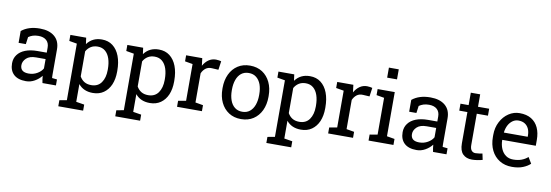

<svg xmlns="http://www.w3.org/2000/svg" viewBox="-66 -1250 5565 1940"><g transform="rotate(10 2717.0 -279.5)"><path d="M207 10.3Q124.5 10.3 81.5 -30Q38.6 -70.3 38.6 -143.6Q38.6 -194.3 66.4 -231.4Q93.8 -269 146 -289.6Q198.2 -310.1 271 -310.1H365.2V-361.8Q365.2 -409.7 336.2 -436Q307.1 -462.4 254.4 -462.4Q221.2 -462.4 196.8 -454.3Q172.4 -446.3 152.3 -432.1L142.1 -358.4H67.9V-479.5Q139.6 -538.1 255.9 -538.1Q352.1 -538.1 406.7 -492.2Q461.4 -446.3 461.4 -360.8V-106.4Q461.4 -96.2 461.7 -86.4Q461.9 -76.7 462.9 -66.9L514.2 -61.5V0H376Q367.7 -40 365.7 -72.8Q337.9 -37.1 296.1 -13.4Q254.4 10.3 207 10.3ZM221.2 -70.3Q269 -70.3 308.6 -93.3Q348.1 -116.2 365.2 -148.4V-244.1H267.6Q201.2 -244.1 168 -212.4Q134.8 -180.7 134.8 -141.6Q134.8 -70.3 221.2 -70.3Z M745.1 -54.7V127.4L829.1 141.1V203.1H574.2V141.1L648.9 127.4V-452.6L569.3 -466.3V-528.3H731.4L740.2 -463.9Q794.4 -538.1 892.1 -538.1Q958 -538.1 1003.9 -502.9Q1050.3 -467.3 1074.7 -403.6Q1099.1 -339.8 1099.1 -254.4V-244.1Q1099.1 -168.5 1074.7 -110.8Q1049.8 -53.7 1003.9 -21.7Q958 10.3 893.6 10.3Q797.4 10.3 745.1 -54.7ZM863.8 -64.9Q932.1 -64.9 967.3 -114.7Q1002.4 -164.6 1002.4 -244.1V-254.4Q1002.4 -314.5 986.8 -361.3Q971.2 -407.7 940.2 -433.8Q909.2 -460 862.8 -460Q821.8 -460 792.5 -441.4Q763.2 -422.9 745.1 -390.6V-133.3Q763.2 -100.6 792.2 -82.8Q821.3 -64.9 863.8 -64.9Z M1329.6 -54.7V127.4L1413.6 141.1V203.1H1158.7V141.1L1233.4 127.4V-452.6L1153.8 -466.3V-528.3H1315.9L1324.7 -463.9Q1378.9 -538.1 1476.6 -538.1Q1542.5 -538.1 1588.4 -502.9Q1634.8 -467.3 1659.2 -403.6Q1683.6 -339.8 1683.6 -254.4V-244.1Q1683.6 -168.5 1659.2 -110.8Q1634.3 -53.7 1588.4 -21.7Q1542.5 10.3 1478 10.3Q1381.8 10.3 1329.6 -54.7ZM1448.2 -64.9Q1516.6 -64.9 1551.8 -114.7Q1586.9 -164.6 1586.9 -244.1V-254.4Q1586.9 -314.5 1571.3 -361.3Q1555.7 -407.7 1524.7 -433.8Q1493.7 -460 1447.3 -460Q1406.2 -460 1377 -441.4Q1347.7 -422.9 1329.6 -390.6V-133.3Q1347.7 -100.6 1376.7 -82.8Q1405.8 -64.9 1448.2 -64.9Z M1932.6 -374.5V-75.2L2012.2 -61.5V0H1756.8V-61.5L1836.4 -75.2V-452.6L1756.8 -466.3V-528.3H1922.4L1930.7 -460.9L1931.6 -451.7Q1954.1 -492.2 1987.1 -515.1Q2020 -538.1 2062.5 -538.1Q2077.6 -538.1 2093.5 -535.4Q2109.4 -532.7 2116.2 -530.3L2103.5 -440.9L2036.6 -444.8Q1998.5 -447.3 1972.7 -427.5Q1946.8 -407.7 1932.6 -374.5Z M2413.6 10.3Q2340.8 10.3 2287.6 -24.4Q2234.4 -59.1 2205.6 -119.6Q2176.8 -180.2 2176.8 -258.3V-269Q2176.8 -346.7 2205.6 -408.2Q2234.4 -469.2 2287.4 -503.7Q2340.3 -538.1 2412.6 -538.1Q2485.4 -538.1 2539.1 -503.4Q2591.8 -468.8 2620.6 -408.2Q2649.4 -347.7 2649.4 -269V-258.3Q2649.4 -180.7 2620.6 -119.1Q2591.8 -58.6 2539.1 -24.2Q2486.3 10.3 2413.6 10.3ZM2413.6 -64.9Q2459.5 -64.9 2490.7 -90.3Q2521.5 -115.2 2537.4 -158.9Q2553.2 -202.6 2553.2 -258.3V-269Q2553.2 -324.2 2537.6 -368.7Q2521.5 -412.1 2490.2 -437.3Q2459 -462.4 2412.6 -462.4Q2367.2 -462.4 2335.4 -437.5Q2304.2 -412.1 2288.6 -368.4Q2272.9 -324.7 2272.9 -269V-258.3Q2272.9 -203.1 2288.6 -159.2Q2304.2 -115.2 2335.7 -90.1Q2367.2 -64.9 2413.6 -64.9Z M2879.9 -54.7V127.4L2963.9 141.1V203.1H2709V141.1L2783.7 127.4V-452.6L2704.1 -466.3V-528.3H2866.2L2875 -463.9Q2929.2 -538.1 3026.9 -538.1Q3092.8 -538.1 3138.7 -502.9Q3185.1 -467.3 3209.5 -403.6Q3233.9 -339.8 3233.9 -254.4V-244.1Q3233.9 -168.5 3209.5 -110.8Q3184.6 -53.7 3138.7 -21.7Q3092.8 10.3 3028.3 10.3Q2932.1 10.3 2879.9 -54.7ZM2998.5 -64.9Q3066.9 -64.9 3102.1 -114.7Q3137.2 -164.6 3137.2 -244.1V-254.4Q3137.2 -314.5 3121.6 -361.3Q3106 -407.7 3075 -433.8Q3043.9 -460 2997.6 -460Q2956.5 -460 2927.2 -441.4Q2897.9 -422.9 2879.9 -390.6V-133.3Q2897.9 -100.6 2927 -82.8Q2956.1 -64.9 2998.5 -64.9Z M3482.9 -374.5V-75.2L3562.5 -61.5V0H3307.1V-61.5L3386.7 -75.2V-452.6L3307.1 -466.3V-528.3H3472.7L3481 -460.9L3481.9 -451.7Q3504.4 -492.2 3537.4 -515.1Q3570.3 -538.1 3612.8 -538.1Q3627.9 -538.1 3643.8 -535.4Q3659.7 -532.7 3666.5 -530.3L3653.8 -440.9L3586.9 -444.8Q3548.8 -447.3 3522.9 -427.5Q3497.1 -407.7 3482.9 -374.5Z M3897.5 -761.7V-658.7H3796.4V-761.7ZM3721.7 -466.3V-528.3H3897.5V-75.2L3977.1 -61.5V0H3721.7V-61.5L3801.3 -75.2V-452.6Z M4214.4 10.3Q4131.8 10.3 4088.9 -30Q4045.9 -70.3 4045.9 -143.6Q4045.9 -194.3 4073.7 -231.4Q4101.1 -269 4153.3 -289.6Q4205.6 -310.1 4278.3 -310.1H4372.6V-361.8Q4372.6 -409.7 4343.5 -436Q4314.5 -462.4 4261.7 -462.4Q4228.5 -462.4 4204.1 -454.3Q4179.7 -446.3 4159.7 -432.1L4149.4 -358.4H4075.2V-479.5Q4147 -538.1 4263.2 -538.1Q4359.4 -538.1 4414.1 -492.2Q4468.8 -446.3 4468.8 -360.8V-106.4Q4468.8 -96.2 4469 -86.4Q4469.2 -76.7 4470.2 -66.9L4521.5 -61.5V0H4383.3Q4375 -40 4373 -72.8Q4345.2 -37.1 4303.5 -13.4Q4261.7 10.3 4214.4 10.3ZM4228.5 -70.3Q4276.4 -70.3 4315.9 -93.3Q4355.5 -116.2 4372.6 -148.4V-244.1H4274.9Q4208.5 -244.1 4175.3 -212.4Q4142.1 -180.7 4142.1 -141.6Q4142.1 -70.3 4228.5 -70.3Z M4782.7 8.3Q4724.1 8.3 4689.7 -26.1Q4655.3 -60.5 4655.3 -136.2V-457H4571.8V-528.3H4655.3V-655.8H4751.5V-528.3H4866.2V-457H4751.5V-136.2Q4751.5 -98.1 4766.6 -80.1Q4781.7 -62 4807.1 -62Q4824.2 -62 4845.2 -65.2Q4866.2 -68.4 4877.9 -70.8L4891.1 -7.8Q4870.1 -1.5 4839.6 3.4Q4809.1 8.3 4782.7 8.3Z M5193.4 10.3Q5120.1 10.3 5065.9 -23.4Q5011.7 -56.6 4982.2 -116.2Q4952.6 -175.8 4952.6 -253.9V-275.4Q4952.6 -351.1 4983.9 -410.2Q5014.6 -469.7 5066.2 -503.9Q5117.7 -538.1 5178.7 -538.1Q5250 -538.1 5298.3 -508.8Q5346.2 -479.5 5370.6 -426.5Q5395 -373.5 5395 -301.8V-241.7H5052.2L5050.8 -239.3Q5051.3 -189.5 5068.8 -149.4Q5085.9 -109.9 5117.4 -87.4Q5148.9 -64.9 5193.4 -64.9Q5242.2 -64.9 5279.1 -78.9Q5315.9 -92.8 5342.8 -117.2L5380.4 -54.7Q5352.1 -27.3 5305.4 -8.5Q5258.8 10.3 5193.4 10.3ZM5054.2 -319.3 5055.2 -316.9H5298.8V-329.6Q5298.8 -368.2 5285.6 -397.9Q5272 -428.2 5245.4 -445.3Q5218.8 -462.4 5178.7 -462.4Q5147 -462.4 5120.1 -443.8Q5065.4 -404.3 5054.2 -319.3Z"/></g></svg>

Font: Suwannaphum
Style: Regular
Weight: 400
Designer: Danh Hong
Version: Version 8.002; ttfautohint (v1.8.3)